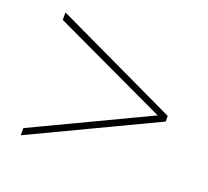

<svg xmlns="http://www.w3.org/2000/svg" viewBox="-84 -551 694 641"><g transform="rotate(20 262.5 -231.0)"><path d="M465 -226 47 -422.5V-449L486 -241V-221L47 -12.5V-38L465 -236.5Z"/></g></svg>

Font: Newsreader 36pt ExtraLight
Style: Regular
Weight: 250
Designer: Hugues Gentile
Foundry: Production Type
Version: Version 1.003